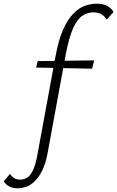

<svg xmlns="http://www.w3.org/2000/svg" viewBox="-150 -731 635 1040"><path d="M-53 289Q-81 289 -100 278.5Q-119 268 -130 252L-96 211Q-86 226 -73 234Q-60 242 -40 242Q-23 242 -5.5 233Q12 224 27.5 193.5Q43 163 54 100L150 -422Q166 -512 191 -568.5Q216 -625 246.5 -656.5Q277 -688 309.5 -699.5Q342 -711 373 -711Q407 -711 429.5 -699.5Q452 -688 465 -666L428 -625Q417 -643 400 -653.5Q383 -664 355 -664Q324 -664 296.5 -646Q269 -628 246.5 -579Q224 -530 206 -436L110 87Q99 152 79 192Q59 232 35.5 253.5Q12 275 -11.5 282Q-35 289 -53 289ZM46 -365 54 -400 360 -404 349 -359Z"/></svg>

Font: Ysabeau Office Light
Style: Italic
Weight: 300
Italic angle: -12°
Designer: Christian Thalmann (Catharsis Fonts)
Version: Version 2.001;gftools[0.9.30]; featfreeze: tnum,lnum,ss02